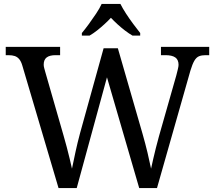

<svg xmlns="http://www.w3.org/2000/svg" viewBox="-20 -951 1087 971"><path d="M93 -619Q87 -640 77.5 -651.5Q68 -663 55 -667.5Q42 -672 22 -672H9V-714H284V-672H261Q231 -672 216 -660.5Q201 -649 201 -624Q201 -616 203.5 -607Q206 -598 209 -587L301 -267Q310 -237 317.5 -207.5Q325 -178 332 -150Q339 -122 344 -98Q352 -137 362 -183.5Q372 -230 385 -278L504 -707H576L701 -274Q715 -225 726 -179Q737 -133 744 -98Q749 -122 755 -147.5Q761 -173 768 -201.5Q775 -230 784 -262L872 -571Q875 -583 879 -599Q883 -615 883 -623Q883 -649 866.5 -660.5Q850 -672 817 -672H794V-714H1038V-672H1019Q1000 -672 986.5 -666.5Q973 -661 963 -644Q953 -627 943 -594L774 0H684L521 -560L368 0H276ZM394 -784Q410 -803 429 -829Q448 -855 466 -882Q484 -909 494 -931H589Q600 -909 617.5 -882Q635 -855 654.5 -829Q674 -803 689 -784V-771H650Q631 -782 611.5 -797Q592 -812 574 -828.5Q556 -845 541 -861Q526 -845 508 -828.5Q490 -812 471 -797Q452 -782 433 -771H394Z"/></svg>

Font: Noto Serif Gurmukhi
Style: Regular
Weight: 400
Designer: Vaibhav Singh and the Monotype Design Team
Foundry: Monotype Imaging Inc.
Version: Version 2.003